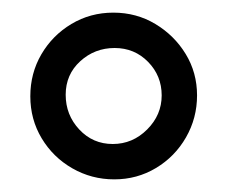

<svg xmlns="http://www.w3.org/2000/svg" viewBox="-20 -761 360 304"><path d="M84 -611Q84 -579 105.5 -556Q127 -533 158.5 -533Q190 -533 213 -556Q236 -579 236 -610Q236 -641 214.5 -663Q193 -685 161.5 -685Q130 -685 107 -664Q84 -643 84 -611ZM226 -723Q256 -705 274 -675.5Q292 -646 292 -610Q292 -574 274.5 -543.5Q257 -513 227 -495Q197 -477 161 -477Q125 -477 94.5 -494.5Q64 -512 46 -542Q28 -572 28 -608.5Q28 -645 45.5 -675Q63 -705 93 -723Q123 -741 159.5 -741Q196 -741 226 -723Z"/></svg>

Font: ToneOZ-Pinyin-WenKai-Regular
Style: Regular
Weight: 400
Designer: Fontworks Inc.
Foundry: ToneOZ
Version: Version 0.240331